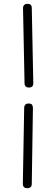

<svg xmlns="http://www.w3.org/2000/svg" viewBox="-20 -897 295 1009"><path d="M109 -459 101 -855Q101 -865 107.5 -871Q114 -877 125 -877Q147 -877 147 -855L155 -459Q155 -437 132 -437Q121 -437 115 -443Q109 -449 109 -459ZM100 69 107 -328Q107 -353 130 -353Q143 -353 148 -347Q153 -341 153 -328L147 69Q147 92 124 92Q100 92 100 69Z"/></svg>

Font: Mali Light
Style: Regular
Weight: 300
Designer: Kitiyaporn Chalermlarp | Katatrad Aksorn Co.,Ltd.
Foundry: Cadson Demak Co.,Ltd.
Version: Version 1.000; ttfautohint (v1.6)